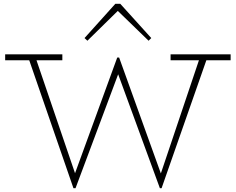

<svg xmlns="http://www.w3.org/2000/svg" viewBox="-20 -970 1232 1004"><path d="M7 -655V-686H306V-655ZM364 14 128 -669H166L383 -33L372 14ZM370 14 361 -33 593 -669H598L613 -622L375 14ZM816 14 582 -625 595 -669H603L832 -33L821 14ZM820 14 811 -33 1025 -669H1064L825 14ZM872 -655V-686H1186V-655ZM437 -757 422 -771 583 -950H609L771 -771L757 -757L596 -913Z"/></svg>

Font: BioRhyme ExtraLight
Style: Regular
Weight: 250
Designer: Aoife Mooney
Foundry: Aoife Mooney Type
Version: Version 1.600;gftools[0.9.33]